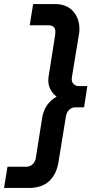

<svg xmlns="http://www.w3.org/2000/svg" viewBox="-67 -750 464 950"><path d="M205 -730Q262 -730 294 -695Q326 -660 326 -606Q326 -600 325.5 -592Q325 -584 323 -576L290 -376Q289 -372 288.5 -366.5Q288 -361 288 -357Q288 -343 298 -333.5Q308 -324 323 -324H365L349 -219H307Q288 -219 275 -206.5Q262 -194 259 -173L222 54Q212 113 176 146.5Q140 180 75 180H-47L-30 75H62Q81 75 94 63Q107 51 110 33L142 -169Q147 -201 164.5 -227.5Q182 -254 213 -272Q193 -287 182.5 -307.5Q172 -328 172 -352Q172 -357 172.5 -363Q173 -369 174 -375L205 -571Q206 -576 206.5 -582.5Q207 -589 207 -593Q207 -625 172 -625H80L97 -730Z"/></svg>

Font: MuseoModerno Thin Medium
Style: Italic
Weight: 500
Italic angle: -9°
Version: Version 1.003